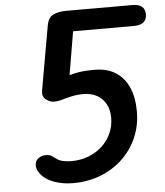

<svg xmlns="http://www.w3.org/2000/svg" viewBox="-61 -981 889 1035"><g transform="rotate(-5 384.0 -464.0)"><path d="M293 0Q244 0 201.2 -13.2Q158.5 -26.5 130 -52.5Q100 -83 100 -113Q100 -137.5 118.5 -150.5Q137 -163.5 156.5 -163.5Q178 -163.5 190.2 -155.5Q202.5 -147.5 217.5 -136.5Q231.5 -127 251.8 -123Q272 -119 295 -119Q344.5 -119 386.8 -135.5Q429 -152 460.8 -181.2Q492.5 -210.5 510 -249.5Q527.5 -288.5 527.5 -333.5Q527.5 -376 510.5 -407.5Q493.5 -439 462.5 -456.2Q431.5 -473.5 389 -473.5Q357 -473.5 326.8 -467.2Q296.5 -461 265 -451Q257 -449 248 -447.8Q239 -446.5 228.5 -446.5Q207 -446.5 185.5 -462.8Q164 -479 169 -511L230.5 -859.5Q238 -901.5 265.8 -915Q293.5 -928.5 338.5 -928.5H693.5Q727.5 -928.5 745 -914.8Q762.5 -901 762.5 -871.5Q762.5 -846 746 -830.8Q729.5 -815.5 693.5 -815.5H363.5L324 -581.5Q347 -588 367 -591.8Q387 -595.5 409.8 -597Q432.5 -598.5 462 -598.5Q527 -598.5 573.2 -569.8Q619.5 -541 644 -486.5Q668.5 -432 668.5 -355Q668.5 -280 640.5 -215.2Q612.5 -150.5 562 -102.2Q511.5 -54 443 -27Q374.5 0 293 0Z"/></g></svg>

Font: Edu AU VIC WA NT Hand
Style: Bold
Weight: 700
Version: Version 1.001